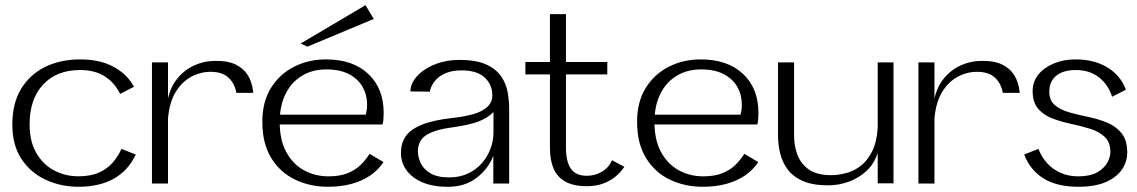

<svg xmlns="http://www.w3.org/2000/svg" viewBox="-20 -715 4430 748"><path d="M285.3 12.6Q217.1 12.6 158.2 -14.6Q99.2 -41.8 63.6 -95.8Q28 -149.8 28 -230.2Q28 -312.4 62.3 -368.8Q96.6 -425.2 156.2 -454.4Q215.8 -483.6 292 -483.6Q370.5 -483.6 423.8 -454Q477 -424.5 501.8 -376.8L447.9 -349.2Q426.2 -393.4 387.8 -417.8Q349.4 -442.2 292 -442.2Q200.6 -442.2 148 -385.6Q95.3 -329 95.3 -230.2Q95.3 -164.4 121.5 -119Q147.7 -73.7 191 -51Q234.3 -28.2 285.3 -28.2Q333 -28.2 365.6 -42.7Q398.1 -57.2 419.1 -81.8Q440.2 -106.4 453.2 -135L508.9 -113Q480 -51.1 424.1 -19.2Q368.1 12.6 285.3 12.6Z M572 0V-472H634.5V-331.1Q644.9 -377.9 672.4 -410.9Q699.9 -443.8 738 -460.8Q776.1 -477.8 818 -477.8Q868.2 -478.6 898.9 -463.2Q929.5 -447.9 945.4 -422.2Q961.2 -396.6 965.1 -364.5Q965.9 -362.1 965.9 -359.6Q965.9 -357.1 966.5 -353.3H900.8Q894.3 -390 870 -412.6Q845.8 -435.2 800 -435.2Q761 -435.2 724.9 -415.9Q688.9 -396.5 664.5 -356.7Q640.1 -316.9 634.5 -253.6V0Z M1064.5 -268.4H1405.1Q1407.7 -278.9 1408.9 -287.8Q1410.1 -296.6 1410.1 -307.8Q1410.1 -345.5 1392.6 -376.4Q1375.2 -407.3 1339.9 -426Q1304.7 -444.6 1250.8 -444.6Q1197.2 -444.6 1156.4 -419.8Q1115.5 -395 1092.9 -349.9Q1070.3 -304.7 1069.7 -244Q1068.9 -171.7 1094.7 -123.7Q1120.6 -75.7 1163.9 -51.9Q1207.3 -28 1259.5 -28Q1303.8 -28 1334.1 -40.2Q1364.4 -52.4 1384.9 -72.4Q1405.3 -92.4 1419.9 -115.8L1474.1 -83.5Q1453.4 -52.2 1421.5 -30.7Q1389.5 -9.3 1348.5 1.7Q1307.4 12.6 1257.6 12.6Q1188 12.6 1130 -15Q1072 -42.6 1037 -99Q1002 -155.4 1002 -240.8Q1002 -318.2 1035.5 -372.2Q1069 -426.2 1125.4 -454.9Q1181.8 -483.6 1250 -483.6Q1354.5 -483.6 1414.6 -427.2Q1474.7 -370.8 1474.7 -275.6Q1474.7 -264.3 1473.9 -253.2Q1473.1 -242.1 1470.7 -230.2H1063.7ZM1177.6 -533.2 1151.5 -545.6 1404 -694.9 1436.2 -641.2Z M1724.2 12.8Q1667.1 12.8 1626.5 -4.3Q1585.8 -21.4 1563.9 -51.4Q1542 -81.3 1542 -119.9Q1542 -156.3 1560.1 -183.4Q1578.2 -210.6 1623.2 -229Q1668.1 -247.4 1746.6 -256Q1788 -260.6 1822.3 -269.9Q1856.6 -279.3 1877.3 -297.6Q1897.9 -315.8 1897.9 -344.1Q1897.9 -385.8 1867.9 -413.3Q1837.9 -440.8 1778.1 -440.8Q1742.5 -440.8 1717.3 -430.3Q1692 -419.8 1677.4 -403.1Q1662.8 -386.4 1657.2 -368.5Q1656.4 -365.4 1655.6 -362.6Q1654.8 -359.8 1655.1 -357.9L1578.4 -358.9Q1578.8 -363.7 1579.7 -368.2Q1580.6 -372.8 1581.4 -377.4Q1589.3 -406 1615.9 -429.6Q1642.6 -453.1 1682.5 -467.4Q1722.5 -481.6 1768.9 -481.6Q1835.8 -481.6 1874.7 -463.6Q1913.6 -445.6 1933 -416.6Q1952.4 -387.7 1958 -354.5Q1963.6 -321.4 1963.6 -290.4V0H1901.9V-107.7Q1882.1 -57 1836.7 -22.1Q1791.3 12.8 1724.2 12.8ZM1730.5 -23.9Q1770.6 -23.9 1802.5 -38.7Q1834.5 -53.4 1856.7 -78.7Q1879 -103.9 1890.8 -135.3Q1902.5 -166.6 1902.5 -200.9V-278.6Q1880.5 -255.2 1842.5 -241.2Q1804.5 -227.3 1746.5 -219.5Q1675.2 -210.5 1641.6 -189.2Q1608.1 -168 1608.1 -125.5Q1608.1 -103.1 1618.8 -79.9Q1629.5 -56.7 1656.1 -40.3Q1682.7 -23.9 1730.5 -23.9Z M2266.4 10.4Q2214.7 10.4 2182.7 -7.4Q2150.7 -25.1 2136.6 -58.4Q2122.5 -91.7 2122.5 -136.9V-425.2H2026.8V-473.4H2122.5V-660H2184.9V-473.4H2345.9V-425.2H2184.9V-139.9Q2184.9 -85.5 2204 -57.8Q2223.2 -30.2 2266.4 -30.2Q2296.9 -30.2 2323.9 -45.4Q2350.8 -60.7 2364.2 -90.7L2412.4 -65.3Q2398.8 -44.2 2377.5 -26.8Q2356.2 -9.3 2328.6 0.5Q2301.1 10.4 2266.4 10.4Z M2524.5 -268.4H2865.1Q2867.7 -278.9 2868.9 -287.8Q2870.1 -296.6 2870.1 -307.8Q2870.1 -345.5 2852.6 -376.4Q2835.2 -407.3 2799.9 -426Q2764.7 -444.6 2710.8 -444.6Q2657.2 -444.6 2616.4 -419.8Q2575.5 -395 2552.9 -349.9Q2530.3 -304.7 2529.7 -244Q2528.9 -171.7 2554.7 -123.7Q2580.6 -75.7 2623.9 -51.9Q2667.3 -28 2719.5 -28Q2763.8 -28 2794.1 -40.2Q2824.4 -52.4 2844.9 -72.4Q2865.3 -92.4 2879.9 -115.8L2934.1 -83.5Q2913.4 -52.2 2881.5 -30.7Q2849.5 -9.3 2808.5 1.7Q2767.4 12.6 2717.6 12.6Q2648 12.6 2590 -15Q2532 -42.6 2497 -99Q2462 -155.4 2462 -240.8Q2462 -318.2 2495.5 -372.2Q2529 -426.2 2585.4 -454.9Q2641.8 -483.6 2710 -483.6Q2814.5 -483.6 2874.6 -427.2Q2934.7 -370.8 2934.7 -275.6Q2934.7 -264.3 2933.9 -253.2Q2933.1 -242.1 2930.7 -230.2H2523.7Z M3205.5 7Q3146.8 7 3108.6 -9.5Q3070.4 -26 3049.3 -54Q3028.2 -81.9 3019.6 -116.4Q3011 -151 3011 -188V-472H3073.5V-187.6Q3073.5 -145.8 3087.4 -110.3Q3101.2 -74.9 3132.6 -53.7Q3164 -32.6 3217.1 -32.6Q3245.1 -32.6 3275.2 -40.3Q3305.4 -48 3331.9 -67.9Q3358.4 -87.8 3376.9 -123.7Q3395.5 -159.6 3399.4 -216.5V-472H3460.9V-0.8H3399.4V-119.9Q3386.4 -78.3 3356.9 -50.2Q3327.3 -22.1 3288 -7.6Q3248.7 7 3205.5 7Z M3558 0V-472H3620.5V-331.1Q3630.9 -377.9 3658.4 -410.9Q3685.9 -443.8 3724 -460.8Q3762.1 -477.8 3804 -477.8Q3854.2 -478.6 3884.9 -463.2Q3915.5 -447.9 3931.3 -422.2Q3947.2 -396.6 3951.1 -364.5Q3951.9 -362.1 3951.9 -359.6Q3951.9 -357.1 3952.5 -353.3H3886.8Q3880.3 -390 3856 -412.6Q3831.8 -435.2 3786 -435.2Q3747 -435.2 3710.9 -415.9Q3674.9 -396.5 3650.5 -356.7Q3626.1 -316.9 3620.5 -253.6V0Z M4169.7 -483.6Q4242.8 -483.6 4294.2 -452.4Q4345.7 -421.1 4366.3 -365.5L4312.7 -338.1Q4296.5 -387.1 4260.2 -414.6Q4223.9 -442.2 4171.6 -442.2Q4122 -442.2 4094.9 -419.9Q4067.9 -397.6 4067.9 -358.3Q4067.9 -323.3 4090 -305Q4112.1 -286.6 4146.4 -277.1Q4180.8 -267.5 4219.6 -259.5Q4258.4 -251.5 4292.8 -237.4Q4327.3 -223.3 4349.4 -196.2Q4371.5 -169.2 4371.5 -120Q4371.5 -85.9 4351.6 -55.7Q4331.6 -25.4 4289.6 -6.4Q4247.7 12.6 4180.7 12.6Q4097.3 12.6 4045.2 -20Q3993 -52.6 3970 -113L4025.5 -135Q4038 -102.3 4060.5 -78.2Q4082.9 -54.1 4113.3 -41Q4143.7 -28 4180.7 -28Q4226.4 -28 4253.7 -43.2Q4281 -58.5 4293.4 -80.5Q4305.8 -102.6 4305.8 -122.1Q4305.8 -161.2 4283.8 -181.8Q4261.8 -202.3 4227.5 -213.1Q4193.1 -223.8 4154.3 -232.1Q4115.5 -240.4 4081.3 -253Q4047 -265.6 4025 -290.7Q4003 -315.7 4003 -360.1Q4003 -396.8 4025.1 -424.3Q4047.3 -451.8 4085.4 -467.7Q4123.5 -483.6 4169.7 -483.6Z"/></svg>

Font: Panamera Thin
Style: Regular
Weight: 100
Designer: Bastien Sozeau
Foundry: NBR — Bastien Sozeau
Version: Version 3.003;gftools[0.9.33]